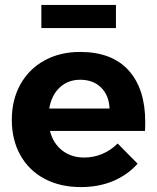

<svg xmlns="http://www.w3.org/2000/svg" viewBox="-20 -754 637 780"><path d="M570 -259Q570 -235 569 -222H183Q196 -171 233 -142.5Q270 -114 322 -114Q360 -114 395 -128.5Q430 -143 458 -171L539 -89Q498 -43 439.5 -18.5Q381 6 309 6Q224 6 160.5 -28Q97 -62 62.5 -124Q28 -186 28 -267Q28 -349 63 -411.5Q98 -474 161 -508.5Q224 -543 305 -543Q435 -543 502.5 -468Q570 -393 570 -259ZM425 -313Q423 -366 391 -398Q359 -430 306 -430Q256 -430 222.5 -398.5Q189 -367 180 -313ZM148 -734H451V-640H148Z"/></svg>

Font: Montserrat SemiBold
Style: Regular
Weight: 600
Designer: Julieta Ulanovsky
Foundry: Julieta Ulanovsky
Version: Version 6.001